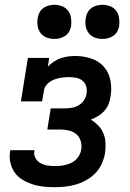

<svg xmlns="http://www.w3.org/2000/svg" viewBox="-20 -771 540 799"><path d="M208 8Q184 8 160.5 5.5Q137 3 115.5 -4Q94 -11 74.5 -22.5Q55 -34 42 -52Q29 -70 23.5 -93Q18 -116 22 -139Q22 -141 22 -142.5Q22 -144 23 -146H123Q123 -145 123 -144.5Q123 -144 123 -143Q120 -127 127.5 -113.5Q135 -100 148 -92.5Q161 -85 176.5 -82.5Q192 -80 208 -80Q220 -80 231 -81Q242 -82 253.5 -85Q265 -88 276 -93Q287 -98 296 -106.5Q305 -115 310.5 -126Q316 -137 318 -148Q321 -166 316 -183.5Q311 -201 298.5 -212Q286 -223 268 -227.5Q250 -232 232 -232H177L191 -320H247Q261 -320 276 -322Q291 -324 305 -331.5Q319 -339 328.5 -352.5Q338 -366 340 -380Q343 -396 339 -410.5Q335 -425 324 -434.5Q313 -444 298 -447Q283 -450 268 -450Q252 -450 236.5 -448Q221 -446 205.5 -440Q190 -434 177.5 -422Q165 -410 163 -394L155 -349H67L96 -530H185L179 -494Q191 -506 205 -515Q219 -524 233.5 -529Q248 -534 263.5 -536Q279 -538 294 -538Q328 -538 359.5 -527.5Q391 -517 412 -493.5Q433 -470 439.5 -437Q446 -404 440 -370Q438 -354 432 -338.5Q426 -323 414.5 -310Q403 -297 388 -288Q373 -279 358 -273Q375 -263 389 -248.5Q403 -234 410.5 -215.5Q418 -197 419 -175.5Q420 -154 417 -133Q413 -111 403.5 -89.5Q394 -68 377.5 -51Q361 -34 340 -22Q319 -10 297 -3.5Q275 3 252.5 5.5Q230 8 208 8ZM406 -609Q389 -609 373.5 -615Q358 -621 348.5 -634Q339 -647 336.5 -663.5Q334 -680 337 -697Q339 -709 345 -720Q351 -731 361 -738Q371 -745 383 -748Q395 -751 406 -751Q423 -751 438.5 -745Q454 -739 463.5 -726Q473 -713 475.5 -696.5Q478 -680 476 -663Q474 -651 468 -640Q462 -629 451.5 -622Q441 -615 429.5 -612Q418 -609 406 -609ZM206 -609Q189 -609 173.5 -615Q158 -621 148.5 -634Q139 -647 136.5 -663.5Q134 -680 137 -697Q139 -709 145 -720Q151 -731 161 -738Q171 -745 183 -748Q195 -751 206 -751Q223 -751 238.5 -745Q254 -739 263.5 -726Q273 -713 275.5 -696.5Q278 -680 276 -663Q274 -651 268 -640Q262 -629 251.5 -622Q241 -615 229.5 -612Q218 -609 206 -609Z"/></svg>

Font: Iosevka Slab Semibold
Style: Italic
Weight: 600
Italic angle: -9°
Monospace: yes
Designer: Belleve Invis
Foundry: Belleve Invis
Version: Version 11.1.1; ttfautohint (v1.8.3)